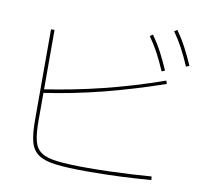

<svg xmlns="http://www.w3.org/2000/svg" viewBox="-91 -958 1182 1077"><g transform="rotate(10 500.0 -420.0)"><path d="M469 15Q361 15 294.5 7Q228 -1 193.5 -25Q159 -49 147 -94.5Q135 -140 135 -215V-735H155V-215Q155 -145 165.5 -103Q176 -61 207.5 -40Q239 -19 301.5 -12Q364 -5 469 -5Q531 -5 595.5 -7Q660 -9 721.5 -12.5Q783 -16 834 -20L836 0Q797 3 752.5 6Q708 9 660 11Q612 13 563.5 14Q515 15 469 15ZM144 -395Q230 -408 314 -424.5Q398 -441 481 -461.5Q564 -482 649 -507.5Q734 -533 822 -564L828 -546Q651 -485 486.5 -443Q322 -401 146 -375ZM787 -610Q762 -668 738.5 -711.5Q715 -755 687 -794L703 -805Q734 -762 758 -716.5Q782 -671 805 -618ZM917 -660Q892 -718 868.5 -761.5Q845 -805 817 -844L833 -855Q864 -812 888 -766.5Q912 -721 935 -668Z"/></g></svg>

Font: M PLUS 2 Thin Thin
Style: Regular
Weight: 250
Version: Version 1.001